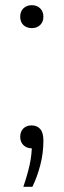

<svg xmlns="http://www.w3.org/2000/svg" viewBox="-20 -567 246 741"><path d="M70 154Q85.5 109 94.2 70Q103 31 103 -9L111.5 5.5H103Q83 5.5 70.5 -6.8Q58 -19 58 -39Q58 -59 70 -71Q82 -83 101.5 -83Q123 -83 135.2 -69Q147.5 -55 147.5 -24.5Q147.5 24.5 135.5 70.2Q123.5 116 105 154ZM103 -458.5Q83 -458.5 70.5 -470.2Q58 -482 58 -502.5Q58 -523 70.5 -535Q83 -547 103 -547Q122.5 -547 135 -534.8Q147.5 -522.5 147.5 -502.5Q147.5 -482.5 135 -470.5Q122.5 -458.5 103 -458.5Z"/></svg>

Font: Encode Sans SemiCondensed Light
Style: Regular
Weight: 300
Width: 4
Designer: Multiple Designers
Foundry: Impallari Type
Version: Version 3.002